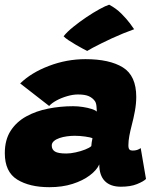

<svg xmlns="http://www.w3.org/2000/svg" viewBox="-20 -790 688 818"><path d="M190.5 7.5Q105.5 7.5 53 -25.2Q0.5 -58 0.5 -137.5Q0.5 -194 25.2 -232.5Q50 -271 91.8 -294Q133.5 -317 185.2 -327.2Q237 -337.5 291.5 -337.5Q312.5 -337.5 333.2 -334.2Q354 -331 370.2 -325.8Q386.5 -320.5 392.5 -314.5Q392.5 -320 391.2 -335.5Q390 -351 384.5 -359Q375 -372.5 358.8 -380Q342.5 -387.5 312 -387.5Q290.5 -387.5 265.8 -380.2Q241 -373 220.5 -361.8Q200 -350.5 189.5 -338.5L66 -434.5Q113 -480.5 188.5 -509.2Q264 -538 344 -538Q446.5 -538 503.5 -502.8Q560.5 -467.5 560.5 -377Q560.5 -349 554.8 -317.2Q549 -285.5 541 -255.5Q535 -232.5 531 -211Q527 -189.5 527 -171Q527 -157.5 531.5 -153Q536 -148.5 544.5 -148.5Q556 -148.5 564.2 -151.2Q572.5 -154 579.5 -159L602 -27.5Q591.5 -17 564 -5.8Q536.5 5.5 495 5.5Q450.5 5.5 426.8 -18.5Q403 -42.5 403 -89.5Q392 -65 362.5 -42.8Q333 -20.5 289.2 -6.5Q245.5 7.5 190.5 7.5ZM262.5 -136Q280.5 -136 302.2 -140.8Q324 -145.5 342.5 -152.8Q361 -160 369 -167.5Q369 -173 370.8 -184.2Q372.5 -195.5 374 -201Q366 -205 343 -208.2Q320 -211.5 298 -211.5Q282.5 -211.5 265.5 -209.2Q248.5 -207 233.8 -202Q219 -197 209.8 -189Q200.5 -181 200.5 -170Q200.5 -153 214 -144.5Q227.5 -136 262.5 -136ZM445 -770Q474.5 -754.5 496.8 -732.2Q519 -710 533.2 -691Q547.5 -672 551.5 -665.5Q529 -657.5 504.5 -647.5Q480 -637.5 456.2 -626.5Q432.5 -615.5 411.8 -605.2Q391 -595 375.2 -586.5Q359.5 -578 351.5 -573Q347 -575 333 -582.5Q319 -590 302.2 -599.8Q285.5 -609.5 271 -619.2Q256.5 -629 251 -635.5Q265.5 -654 291.8 -675.2Q318 -696.5 347.8 -716.5Q377.5 -736.5 404 -751Q430.5 -765.5 445 -770Z"/></svg>

Font: Grandstander Thin Black
Style: Italic
Weight: 900
Italic angle: -15°
Version: Version 1.200